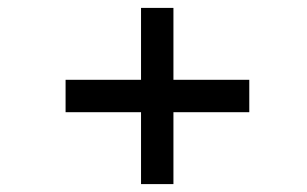

<svg xmlns="http://www.w3.org/2000/svg" viewBox="-20 -533 777 486"><path d="M611 -331H419V-513H337V-331H146V-249H337V-67H419V-249H611Z"/></svg>

Font: Charger Monospace
Style: Regular
Weight: 400
Designer: Jasper
Foundry: Cannot Into Space Fonts
Version: Version 0.980